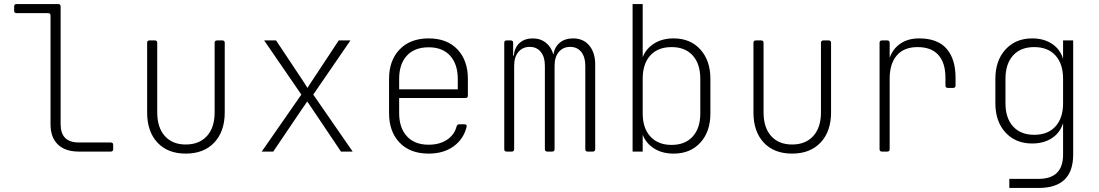

<svg xmlns="http://www.w3.org/2000/svg" viewBox="-20 -750 5440 950"><path d="M370 0Q303 0 266.5 -35Q230 -70 230 -135V-673Q230 -685 218 -685H62Q50 -685 50 -697V-718Q50 -730 62 -730H268Q280 -730 280 -718V-135Q280 -45 370 -45H528Q540 -45 540 -33V-12Q540 0 528 0Z M899 10Q810 10 759 -44.5Q708 -99 708 -194V-538Q708 -550 720 -550H746Q758 -550 758 -538V-194Q758 -119 795.5 -77Q833 -35 899 -35Q966 -35 1004 -77Q1042 -119 1042 -194V-538Q1042 -550 1054 -550H1080Q1092 -550 1092 -538V-194Q1092 -100 1040.5 -45Q989 10 899 10Z M1275 0 1471 -282 1287 -550H1346L1479 -350Q1484 -342 1490.5 -332Q1497 -322 1501 -315Q1506 -322 1512.5 -332.5Q1519 -343 1524 -350L1656 -550H1714L1530 -282L1725 0H1667L1526 -210Q1520 -219 1512.5 -230Q1505 -241 1500 -248Q1496 -241 1488 -230Q1480 -219 1474 -210L1332 0Z M2101 10Q2009 10 1957 -44.5Q1905 -99 1905 -190V-360Q1905 -451 1957.5 -505.5Q2010 -560 2101 -560Q2192 -560 2243.5 -505.5Q2295 -451 2295 -360V-277Q2295 -265 2283 -265H1955V-190Q1955 -118 1993 -76Q2031 -34 2101 -34Q2154 -34 2191 -58Q2228 -82 2239 -124Q2242 -135 2252 -135H2278Q2291 -135 2289 -123Q2274 -62 2224.5 -26Q2175 10 2101 10ZM1955 -308H2245V-360Q2245 -432 2207.5 -474Q2170 -516 2101 -516Q2031 -516 1993 -474.5Q1955 -433 1955 -360Z M2487 0Q2475 0 2475 -12V-538Q2475 -550 2487 -550H2507Q2519 -550 2519 -538V-475H2522Q2526 -515 2551 -537.5Q2576 -560 2616 -560Q2654 -560 2681 -538.5Q2708 -517 2718 -480Q2724 -517 2749.5 -538.5Q2775 -560 2816 -560Q2866 -560 2895.5 -525Q2925 -490 2925 -431V-12Q2925 0 2913 0H2888Q2876 0 2876 -12V-425Q2876 -468 2856 -493Q2836 -518 2801 -518Q2766 -518 2745 -493Q2724 -468 2724 -425V-12Q2724 0 2712 0H2688Q2676 0 2676 -12V-425Q2676 -468 2656 -493Q2636 -518 2601 -518Q2566 -518 2545 -493Q2524 -468 2524 -425V-12Q2524 0 2512 0Z M3313 10Q3257 10 3217 -15Q3177 -40 3160 -83V0H3110V-730H3160V-467Q3177 -510 3217 -535Q3257 -560 3313 -560Q3396 -560 3445.5 -505Q3495 -450 3495 -360V-189Q3495 -99 3445.5 -44.5Q3396 10 3313 10ZM3303 -33Q3370 -33 3407.5 -74.5Q3445 -116 3445 -189V-360Q3445 -434 3407.5 -475.5Q3370 -517 3303 -517Q3235 -517 3197.5 -475.5Q3160 -434 3160 -360V-189Q3160 -116 3198 -74.5Q3236 -33 3303 -33Z M3899 10Q3810 10 3759 -44.5Q3708 -99 3708 -194V-538Q3708 -550 3720 -550H3746Q3758 -550 3758 -538V-194Q3758 -119 3795.5 -77Q3833 -35 3899 -35Q3966 -35 4004 -77Q4042 -119 4042 -194V-538Q4042 -550 4054 -550H4080Q4092 -550 4092 -538V-194Q4092 -100 4040.5 -45Q3989 10 3899 10Z M4344 0Q4332 0 4332 -12V-538Q4332 -550 4344 -550H4370Q4382 -550 4382 -538V-464Q4398 -509 4435.5 -534.5Q4473 -560 4528 -560Q4619 -560 4663.5 -509Q4708 -458 4708 -365V-327Q4708 -315 4696 -315H4670Q4658 -315 4658 -327V-365Q4658 -439 4623 -478Q4588 -517 4520 -517Q4453 -517 4417.5 -476Q4382 -435 4382 -360V-12Q4382 0 4370 0Z M4974 180V135H5119Q5240 135 5240 15V-141Q5226 -94 5185.5 -67Q5145 -40 5087 -40Q5005 -40 4955 -94.5Q4905 -149 4905 -239V-360Q4905 -450 4955 -505Q5005 -560 5087 -560Q5145 -560 5185.5 -533Q5226 -506 5240 -459V-550H5290V15Q5290 180 5119 180ZM5097 -83Q5165 -83 5202.5 -124.5Q5240 -166 5240 -239V-360Q5240 -434 5202.5 -475.5Q5165 -517 5097 -517Q5030 -517 4992.5 -475.5Q4955 -434 4955 -360V-239Q4955 -166 4992.5 -124.5Q5030 -83 5097 -83Z"/></svg>

Font: Pitagon Sans Mono Thin
Style: Regular
Weight: 100
Monospace: yes
Designer: Travis Tran
Foundry: Pitagon
Version: Version 1.001; ttfautohint (v1.8.4.7-5d5b);gftools[0.9.26]